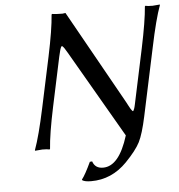

<svg xmlns="http://www.w3.org/2000/svg" viewBox="-56 -701 865 927"><g transform="rotate(-5 376.5 -237.5)"><path d="M195.8 -444.8Q223.1 -574.2 228 -645L230.5 -647.9Q247.1 -645 281.2 -645Q281.2 -645 295.4 -647L543.9 -203.1Q547.4 -196.8 550.8 -190.7Q554.2 -184.6 558.1 -176.8Q564.9 -163.6 568.1 -158.7Q571.3 -153.8 575 -149.2Q578.6 -144.5 580.8 -147.7Q583 -150.9 585.4 -157.5Q587.9 -164.1 590.8 -178.2L647.5 -444.8Q674.8 -574.2 680.2 -645L682.6 -647.9Q692.9 -645 717.3 -645L752.9 -647.9V-645Q728.5 -578.6 700.7 -444.8L630.9 -117.2Q612.8 -32.2 593.3 6.1Q573.7 44.4 522.5 97.2Q448.2 173.3 348.1 172.9Q317.4 172.9 305.2 164.1L304.7 161.1Q321.8 139.6 350.1 79.1L361.3 78.1Q373 113.3 412.1 112.8Q489.3 112.8 534.2 -32.7L289.6 -455.1Q280.8 -470.7 275.9 -477.5Q271 -484.4 267.1 -487.8Q263.2 -491.2 260 -484.6Q256.8 -478 254.4 -469Q252 -460 247.1 -439L196.3 -200.2Q168.9 -70.8 164.1 0L161.6 2.9Q151.4 0 127 0L91.3 2.9L90.8 0Q115.2 -66.4 143.6 -200.2Z"/></g></svg>

Font: Linux Biolinum
Style: Italic
Weight: 400
Italic angle: -12°
Designer: Philipp H. Poll
Foundry: Philipp H. Poll
Version: Version 1.1.3 ; ttfautohint (v0.9)